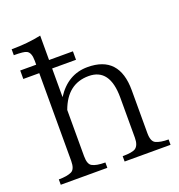

<svg xmlns="http://www.w3.org/2000/svg" viewBox="-130 -838 876 938"><g transform="rotate(-20 308.0 -369.5)"><path d="M114.7 -602.1V-623Q114.7 -665.5 93.8 -675.8Q81.1 -683.1 27.8 -683.1V-713.9Q111.3 -713.9 181.6 -729V-602.1H305.7V-558.1H181.6V-409.2Q243.2 -505.4 345.7 -505.4Q510.7 -505.4 510.7 -325.2V-102.1Q510.7 -59.1 531.7 -48.8Q555.2 -37.6 597.7 -37.6V-9.8H358.9V-37.6Q408.7 -37.6 425.8 -48.8Q445.8 -62.5 445.8 -102.1V-311Q445.8 -462.4 335.9 -462.4Q225.1 -462.4 181.6 -342.3V-102.1Q181.6 -60.1 200.7 -49.8Q221.7 -37.6 269 -37.6V-9.8H26.9V-37.6Q70.3 -37.6 93.8 -48.8Q114.7 -59.1 114.7 -102.1V-558.1H31.7V-602.1Z"/></g></svg>

Font: I.Ming
Style: Regular
Weight: 400
Designer: Ichiten Fonts Project
Version: Version 6.11; Dec 27, 2019